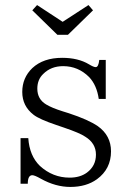

<svg xmlns="http://www.w3.org/2000/svg" viewBox="-20 -739 516 766"><path d="M62 -188H92.8Q97.7 -117.2 139.2 -77.1Q190.4 -30.3 257.8 -30.3Q299.3 -30.3 326.7 -50.3Q362.8 -77.1 362.8 -122.1Q362.8 -167.5 319.8 -193.8Q298.3 -208.5 234.9 -230L205.1 -240.2Q136.7 -263.2 113.8 -281.2Q68.8 -315.9 68.8 -372.1Q68.8 -428.7 108.9 -467.3Q152.8 -508.3 228 -508.3Q292 -508.3 335 -482.4Q353.5 -471.2 361.8 -471.2Q373 -471.2 376 -500H401.9V-344.2H374Q366.2 -398.9 335.9 -431.2Q292 -475.1 231.9 -475.1Q183.6 -475.1 152.8 -444.3Q128.9 -421.9 128.9 -385.3Q128.9 -343.3 164.1 -322.3Q186.5 -308.6 230 -294.9L254.9 -287.1Q332 -261.7 370.1 -235.8Q422.9 -198.2 422.9 -135.3Q422.9 -64.9 366.7 -23.9Q324.2 6.8 260.7 6.8Q201.7 6.8 143.1 -25.9Q118.2 -40 108.9 -40Q90.8 -40 90.8 -5.9H62ZM127.9 -718.8 230 -651.9 333 -718.8 351.1 -697.8 251 -600.1H209L108.9 -697.8Z"/></svg>

Font: I.Ming
Style: Regular
Weight: 400
Designer: Ichiten Fonts Project
Version: Version 6.11; Dec 27, 2019